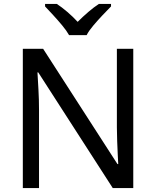

<svg xmlns="http://www.w3.org/2000/svg" viewBox="-20 -964 800 984"><path d="M663 0H558L176 -593H172Q174 -558 177 -506Q180 -454 180 -399V0H97V-714H201L582 -123H586Q585 -139 583.5 -171Q582 -203 580.5 -241Q579 -279 579 -311V-714H663ZM334 -784Q321 -807 299 -833.5Q277 -860 253 -886Q229 -912 211 -931V-944H271Q297 -927 325 -903Q353 -879 378 -852Q405 -879 433 -903Q461 -927 487 -944H549V-931Q530 -912 505.5 -886Q481 -860 458.5 -833.5Q436 -807 424 -784Z"/></svg>

Font: Go Noto Kurrent-Regular
Style: Regular
Weight: 400
Designer: Monotype Design Team
Foundry: Monotype Imaging Inc.
Version: Version 2.012; ttfautohint (v1.8.4.7-5d5b)